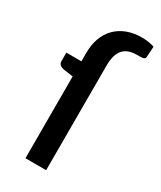

<svg xmlns="http://www.w3.org/2000/svg" viewBox="-187 -797 722 863"><g transform="rotate(30 174.0 -366.0)"><path d="M100.5 -546Q100.5 -589.5 113.2 -624Q126 -658.5 150 -682.5Q174 -706.5 208 -719.2Q242 -732 284 -732Q317.5 -732 348.5 -722L345 -666Q344.5 -660.5 341 -657.8Q337.5 -655 331.8 -654Q326 -653 318.2 -653Q310.5 -653 302 -653Q279.5 -653 262 -647Q244.5 -641 232.5 -628Q220.5 -615 214.2 -594Q208 -573 208 -542.5V0H100.5V-424.5L50.5 -431.5Q38 -434 30.2 -440.5Q22.5 -447 22.5 -459V-503H100.5Z"/></g></svg>

Font: Lato 2
Style: Regular
Weight: 600
Designer: Lukasz Dziedzic with Adam Twardoch and Botio Nikoltchev
Foundry: tyPoland Lukasz Dziedzic
Version: Version 2.015; 2015-08-06; http://www.latofonts.com/